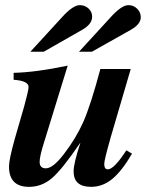

<svg xmlns="http://www.w3.org/2000/svg" viewBox="-20 -717 596 746"><path d="M471 -133 493 -120Q454 -53 416.5 -22Q379 9 334 9Q266 9 266 -51Q266 -82 292 -161H291Q221 -58 181.5 -24.5Q142 9 93 9Q15 9 15 -70Q15 -97 37 -176L74 -304Q91 -366 91 -379Q91 -403 33 -407V-434Q120 -436 243 -462L150 -160Q134 -109 134 -88Q134 -63 158 -63Q186 -63 228 -118Q275 -179 303.5 -243Q332 -307 370 -449H488L410 -183Q385 -95 385 -80Q385 -59 399 -59Q423 -59 471 -133ZM150 -516H98L220 -649Q263 -697 290 -697Q310 -697 324 -684Q338 -671 338 -652Q338 -623 299 -601ZM337 -516H287L409 -649Q452 -697 479 -697Q499 -697 513 -683Q527 -669 527 -650Q527 -623 488 -601Z"/></svg>

Font: STIX MathJax Latin
Style: Bold Italic
Weight: 700
Italic angle: -16.33°
Designer: MicroPress Inc., with final additions and corrections provided by Coen Hoffman, Elsevier (retired)
Version: Version 1.1.1